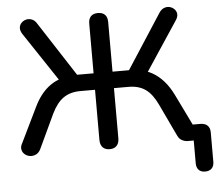

<svg xmlns="http://www.w3.org/2000/svg" viewBox="-58 -777 1148 1010"><g transform="rotate(-5 516.0 -272.0)"><path d="M985 168Q963 168 951 155.5Q939 143 939 120V-47L986 0H907Q893 0 878 -7.5Q863 -15 855 -32L773 -205Q746 -262 710.5 -286.5Q675 -311 622 -311H545V-46Q545 -21 532 -7Q519 7 495 7Q471 7 458 -7Q445 -21 445 -46V-311H368Q314 -311 278 -286Q242 -261 215 -205L131 -26Q122 -7 107 0.5Q92 8 76.5 6.5Q61 5 48.5 -4.5Q36 -14 32 -30Q28 -46 39 -65L128 -248Q159 -313 204.5 -349.5Q250 -386 311 -394L272 -363L89 -638Q78 -656 79.5 -671Q81 -686 91.5 -696.5Q102 -707 116.5 -710.5Q131 -714 146.5 -708Q162 -702 172 -685L369 -381L346 -398H445V-660Q445 -686 458 -699Q471 -712 495 -712Q519 -712 532 -699Q545 -686 545 -660V-398H645L621 -381L818 -685Q829 -702 844 -708Q859 -714 873.5 -710.5Q888 -707 898.5 -696.5Q909 -686 910.5 -671Q912 -656 900 -638L718 -363L678 -394Q720 -389 753 -370.5Q786 -352 813 -321.5Q840 -291 861 -248L961 -43L920 -84H981Q1005 -84 1018.5 -71.5Q1032 -59 1032 -35V120Q1032 143 1019.5 155.5Q1007 168 985 168Z"/></g></svg>

Font: Nunito SemiBold
Style: Regular
Weight: 600
Designer: Vernon Adams
Foundry: Vernon Adams
Version: Version 3.602